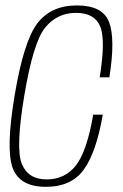

<svg xmlns="http://www.w3.org/2000/svg" viewBox="-20 -700 464 724"><path d="M153 4.5Q54 4.5 27.8 -66.8Q1.5 -138 35 -339Q69 -543.5 120.5 -611.5Q172 -679.5 270 -679.5Q367 -679.5 391.2 -617Q415.5 -554.5 392.5 -408.5H356Q379 -551 357.5 -601.2Q336 -651.5 266.5 -651.5Q195.5 -651.5 150.2 -595.8Q105 -540 71.5 -339Q38.5 -142 62 -82.8Q85.5 -23.5 156 -23.5Q225.5 -23.5 266.8 -77Q308 -130.5 331.5 -267.5H367.5Q343.5 -127 296.5 -61.2Q249.5 4.5 153 4.5Z"/></svg>

Font: Anybody ExtraLight
Style: Italic
Weight: 200
Italic angle: -10°
Designer: Tyler Finck
Foundry: Etcetera Type Company
Version: Version 1.010; ttfautohint (v1.8.3) -l 8 -r 50 -G 200 -x 14 